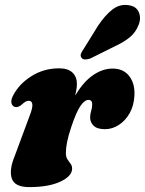

<svg xmlns="http://www.w3.org/2000/svg" viewBox="-20 -752 592 784"><path d="M43 -315Q32 -316.5 27.5 -328.5Q23 -340.5 32.5 -360Q56.5 -408 107.5 -440.5Q158.5 -473 221.5 -473Q257.5 -473 275.8 -455.8Q294 -438.5 294 -409.5Q294 -398.5 292 -386.5Q290 -374.5 287 -361.5Q320 -417.5 359.5 -444.8Q399 -472 440 -472Q483.5 -472 507.2 -442Q531 -412 529 -363Q527 -321 509.5 -290Q492 -259 465.2 -241.8Q438.5 -224.5 409 -224.5Q376.5 -224.5 362.2 -238.8Q348 -253 348 -271.5Q348 -285.5 352.2 -298.8Q356.5 -312 356.5 -326Q356.5 -344 341.5 -344Q325 -344 308 -318.8Q291 -293.5 271 -233.5Q259 -197.5 254 -172.5Q249 -147.5 249 -127Q249 -111 255.5 -101.2Q262 -91.5 268.2 -83.2Q274.5 -75 274.5 -63.5Q274.5 -33 226.8 -10.5Q179 12 99.5 12Q40 12 28.2 -23Q16.5 -58 40.5 -116L101.5 -280.5Q114 -312.5 112 -326.5Q110 -340.5 97.5 -340.5Q91 -340.5 84.2 -336.8Q77.5 -333 67 -323.5Q54 -313 43 -315ZM381 -648Q408.5 -689 438.2 -712.5Q468 -736 503.5 -731Q536.5 -727 546.8 -702.2Q557 -677.5 546 -650.5Q534.5 -620.5 510.8 -600.5Q487 -580.5 447 -562L349.5 -513.5Q338 -509 327.5 -509.2Q317 -509.5 312.5 -516.5Q307 -524.5 311 -533.8Q315 -543 322.5 -553.5Z"/></svg>

Font: Fraunces 72pt Soft Black
Style: Italic
Weight: 900
Italic angle: -16°
Version: Version 1.000;[b76b70a41]